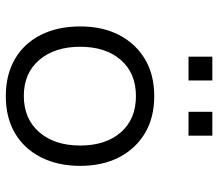

<svg xmlns="http://www.w3.org/2000/svg" viewBox="-65 -678 751 661"><g transform="rotate(90 310.5 -347.5)"><path d="M311 8Q237 8 183 -23.5Q129 -55 100 -113Q71 -171 71 -248Q71 -325 100.5 -382Q130 -439 183.5 -471Q237 -503 311 -503Q385 -503 438.5 -471Q492 -439 521.5 -382Q551 -325 551 -248Q551 -171 521.5 -113Q492 -55 438.5 -23.5Q385 8 311 8ZM310 -54Q389 -54 435 -107Q481 -160 481 -248Q481 -336 435.5 -388Q390 -440 311 -440Q232 -440 186.5 -388Q141 -336 141 -248Q141 -160 186.5 -107Q232 -54 310 -54ZM365 -621V-703H447V-621ZM175 -621V-703H257V-621Z"/></g></svg>

Font: Nunito Sans 7pt Light
Style: Regular
Weight: 300
Designer: Vernon Adams
Foundry: Vernon Adams
Version: Version 3.101;gftools[0.9.27]